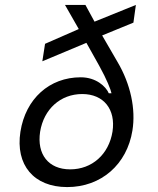

<svg xmlns="http://www.w3.org/2000/svg" viewBox="-20 -750 640 780"><path d="M253 10C391 10 496 -82 518 -220C532 -306 511 -408 457 -499L395 -606L522 -658L532 -730L364 -662L327 -730H244L300 -632L163 -572L152 -501L331 -576L383 -483C414 -427 430 -386 433 -371H422C410 -399 370 -436 308 -436C181 -436 84 -349 63 -215C42 -80 117 10 253 10ZM265 -62C177 -62 129 -123 143 -215C158 -307 226 -368 314 -368C401 -368 451 -306 437 -215C422 -123 354 -62 265 -62Z"/></svg>

Font: JetBrains Mono Light
Style: Italic
Weight: 336
Italic angle: -9°
Monospace: yes
Designer: Philipp Nurullin, Konstantin Bulenkov
Foundry: JetBrains
Version: Version 2.305